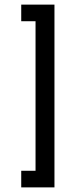

<svg xmlns="http://www.w3.org/2000/svg" viewBox="-20 -727 331 832"><path d="M72 13H134V-635H72V-707H216V85H72Z"/></svg>

Font: Athiti Medium
Style: Regular
Weight: 500
Designer: CadsonDemak Team
Foundry: CadsonDemak
Version: Version 1.033